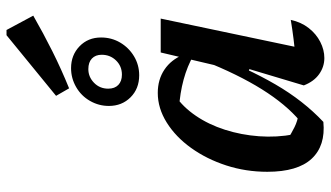

<svg xmlns="http://www.w3.org/2000/svg" viewBox="-233 -775 1015 589"><g transform="rotate(-90 274.5 -480.5)"><path d="M195 4Q122 11 82 -32Q42 -75 42 -168Q42 -234 61.5 -294Q81 -354 115 -401.5Q149 -449 193 -476.5Q237 -504 284 -504Q325 -504 355.5 -483.5Q386 -463 401 -426L400 -394Q332 -433 235 -439L275 -450Q241 -427 214 -387.5Q187 -348 171 -298Q155 -248 151 -193.5Q147 -139 157 -86L141 -106Q160 -94 179 -84.5Q198 -75 220 -72L198 -68Q249 -111 295 -184.5Q341 -258 383 -364L404 -345Q360 -229 310 -143Q260 -57 195 4ZM414 -29 393 -81Q421 -84 449.5 -87.5Q478 -91 508 -96Q501 -64 483 -41Q465 -18 440.5 -5.5Q416 7 391 7Q364 7 341.5 -9Q319 -25 307 -56L357 -223L345 -227L408 -495H512ZM338 -561Q297 -561 270.5 -587.5Q244 -614 244 -654Q244 -685 259.5 -712Q275 -739 302 -754.5Q329 -770 360 -770Q400 -770 427 -744Q454 -718 454 -678Q454 -646 438.5 -619.5Q423 -593 396.5 -577Q370 -561 338 -561ZM340 -614Q366 -614 383.5 -632Q401 -650 401 -676Q401 -695 389.5 -706Q378 -717 357 -717Q333 -717 315 -699.5Q297 -682 297 -656Q297 -636 308.5 -625Q320 -614 340 -614ZM298 -776 275 -816 461 -968H477L521 -886Q467 -855 412 -827.5Q357 -800 298 -776Z"/></g></svg>

Font: Piazzolla Thin
Style: Bold Italic
Weight: 700
Italic angle: -11.3°
Version: Version 2.005